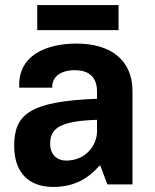

<svg xmlns="http://www.w3.org/2000/svg" viewBox="-20 -728 613 758"><path d="M127 -609H448V-708H127ZM190 10C270 10 325 -20 373 -74H376L404 0H503V-368C503 -492 416 -556 282 -556C167 -556 49 -512 56 -382H186C185 -432 230 -451 274 -451C333 -451 363 -422 363 -367V-338C96 -328 36 -276 36 -152C36 -42 98 10 190 10ZM241 -94C207 -94 178 -116 178 -160C178 -220 213 -250 363 -255V-209C363 -156 320 -94 241 -94Z"/></svg>

Font: Kathrein 75 Bold
Style: Regular
Weight: 700
Designer: Lazydogs Typefoundry, based on Open Sans by Ascender Corporation
Foundry: Lazydogs Typefoundry
Version: Version 1.003;PS 001.003;hotconv 1.0.88;makeotf.lib2.5.64775